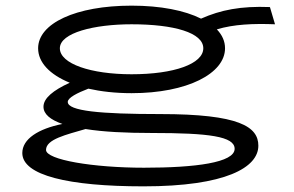

<svg xmlns="http://www.w3.org/2000/svg" viewBox="-20 -488 1040 680"><path d="M446 -158C644 -158 777 -228 777 -317C777 -342 767 -364 748 -384C808 -402 877 -405 954 -402L936 -463C833 -467 762 -453 692 -422C634 -451 549 -468 446 -468C248 -468 115 -405 115 -317C115 -267 156 -224 227 -195C168 -168 134 -140 134 -110C134 -84 158 -64 201 -49C116 -32 59 4 59 54C59 133 222 172 488 172C780 172 895 105 895 28C895 -39 828 -84 548 -84C334 -84 220 -95 220 -127C220 -142 254 -159 293 -174C337 -164 389 -158 446 -158ZM446 -225C302 -225 192 -262 192 -317C192 -372 314 -402 446 -402C597 -402 700 -372 700 -317C700 -262 597 -225 446 -225ZM143 43C143 5 215 -11 283 -31C345 -21 425 -17 518 -17C720 -17 811 -5 811 39C811 88 672 106 490 106C310 106 143 78 143 43Z"/></svg>

Font: Inconsolata UltraExpanded
Style: Regular
Weight: 400
Width: 9
Monospace: yes
Designer: Raph Levien, Cyreal, Brenton Simpson
Foundry: Raph Levien, Cyreal, Google
Version: Version 3.100